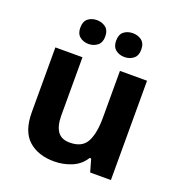

<svg xmlns="http://www.w3.org/2000/svg" viewBox="-136 -867 929 992"><g transform="rotate(20 328.5 -371.0)"><path d="M579 -546V0H465L445 -70H437Q411 -28 365.5 -9Q320 10 269 10Q181 10 128 -37.5Q75 -85 75 -190V-546H224V-227Q224 -169 245 -139Q266 -109 312 -109Q380 -109 405 -155.5Q430 -202 430 -289V-546ZM161 -686Q161 -721 181 -736.5Q201 -752 229 -752Q257 -752 277.5 -736.5Q298 -721 298 -686Q298 -653 277.5 -637Q257 -621 229 -621Q201 -621 181 -637Q161 -653 161 -686ZM358 -686Q358 -721 378 -736.5Q398 -752 427 -752Q455 -752 475.5 -736.5Q496 -721 496 -686Q496 -653 475.5 -637Q455 -621 427 -621Q398 -621 378 -637Q358 -653 358 -686Z"/></g></svg>

Font: Noto Sans Kannada
Style: Bold
Weight: 700
Designer: Jelle Bosma - Monotype Design Team
Foundry: Monotype Imaging Inc.
Version: Version 2.005; ttfautohint (v1.8.4.7-5d5b)